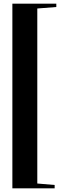

<svg xmlns="http://www.w3.org/2000/svg" viewBox="-20 -770 375 1040"><path d="M47 -750V250H276V232L182 224V-724L285 -732V-750Z"/></svg>

Font: Mazius Display
Style: Bold
Weight: 700
Designer: Alberto Casagrande & Collletttivo
Foundry: Collletttivo
Version: Version 2.000;Glyphs 3.2 (3221)